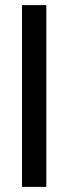

<svg xmlns="http://www.w3.org/2000/svg" viewBox="-20 -725 267 750"><path d="M161 -705V5H66V-705Z"/></svg>

Font: SUITE SemiBold
Style: Regular
Weight: 600
Designer: Sun
Foundry: Sun
Version: Version 2.040